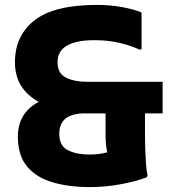

<svg xmlns="http://www.w3.org/2000/svg" viewBox="-20 -752 726 784"><path d="M347 12Q263 12 196.5 -7Q130 -26 91.5 -71Q53 -116 53 -194Q53 -291 138 -336Q41 -390 41 -497Q41 -607 121.5 -669.5Q202 -732 377 -732Q430 -732 478.5 -723Q527 -714 558 -701V-550H548Q517 -565 469.5 -576.5Q422 -588 365 -588Q293 -588 254 -566Q215 -544 215 -498Q215 -452 249.5 -435Q284 -418 334 -418H644V-289H572V-197Q572 -177 573 -146Q574 -115 576 -84.5Q578 -54 583 -36L579 -28Q538 -12 474.5 0Q411 12 347 12ZM222 -206Q222 -156 257.5 -138.5Q293 -121 345 -121Q367 -121 385 -123.5Q403 -126 418 -130Q411 -157 411 -208V-289H327Q222 -289 222 -206Z"/></svg>

Font: Kufam
Style: Bold
Weight: 700
Designer: Wael Morcos, Artur Schmal
Foundry: Original Type
Version: Version 1.300; ttfautohint (v1.8.3)